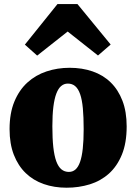

<svg xmlns="http://www.w3.org/2000/svg" viewBox="-20 -899 660 931"><path d="M100.6 -682.6 258.8 -879.4H355.5L516.6 -683.1L455.1 -629.9L308.1 -746.1L160.2 -629.4ZM26.4 -272.9Q26.4 -350.1 49.6 -406.2Q72.8 -462.4 112.8 -498.8Q152.8 -535.2 205.6 -552.7Q258.3 -570.3 317.9 -570.3Q378.4 -570.3 429.2 -552.7Q480 -535.2 516.6 -499.5Q553.2 -463.9 573.7 -410.6Q594.2 -357.4 594.2 -286.1Q594.2 -205.6 571 -149.2Q547.9 -92.8 508.1 -57.1Q468.3 -21.5 415.3 -5.1Q362.3 11.2 302.7 11.2Q242.7 11.2 191.9 -6.6Q141.1 -24.4 104.5 -59.8Q67.9 -95.2 47.1 -148.4Q26.4 -201.7 26.4 -272.9ZM314 -65.4Q332.5 -65.4 345.9 -77.1Q359.4 -88.9 368.2 -113.8Q377 -138.7 381.3 -178Q385.7 -217.3 385.7 -272.5Q385.7 -331.5 381.8 -373.5Q377.9 -415.5 368.7 -442.1Q359.4 -468.8 344.7 -481.2Q330.1 -493.7 309.1 -493.7Q290.5 -493.7 276.6 -481.9Q262.7 -470.2 253.2 -445.3Q243.7 -420.4 238.8 -381.1Q233.9 -341.8 233.9 -286.6Q233.9 -227.5 238.5 -185.5Q243.2 -143.6 252.9 -116.9Q262.7 -90.3 277.8 -77.9Q293 -65.4 314 -65.4Z"/></svg>

Font: Merriweather UltraBold
Style: Regular
Weight: 900
Designer: Eben Sorkin ( sorkintype@gmail.com )
Foundry: Eben Sorkin
Version: Version 1.570; ttfautohint (v1.3) -l 8 -r 32 -G 0 -x 0 -H 60